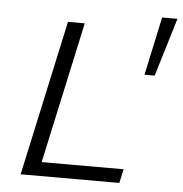

<svg xmlns="http://www.w3.org/2000/svg" viewBox="-51 -760 771 810"><g transform="rotate(5 334.0 -355.5)"><path d="M603 -711H668L593 -464H550ZM280 -658 150 -59H497L484 0H66L209 -658Z"/></g></svg>

Font: EauTest
Style: Italic
Weight: 400
Italic angle: -12°
Designer: Christian Thalmann (Catharsis Fonts)
Version: Version 0.001;PS 000.001;hotconv 1.0.88;makeotf.lib2.5.64775